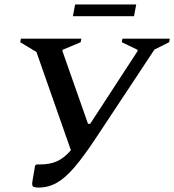

<svg xmlns="http://www.w3.org/2000/svg" viewBox="-20 -834 784 864"><path d="M411 -212Q358 -132 316.5 -83Q275 -34 236.5 -12Q198 10 155 10Q132 10 127.5 4Q123 -2 126 -19L138 -89L144 -94H160Q206 -94 238 -109Q270 -124 299 -158L144 -600L71 -644L74 -660H346L343 -644L262 -610L261 -604L376 -277H386L599 -604V-610L528 -644L531 -660H744L741 -644L675 -611ZM308 -761 318 -814H593L583 -761Z"/></svg>

Font: Spectral SC SemiBold
Style: Italic
Weight: 600
Italic angle: -10°
Designer: Jean-Baptiste Levee
Foundry: Production Type
Version: Version 2.001